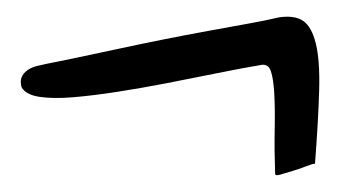

<svg xmlns="http://www.w3.org/2000/svg" viewBox="-20 -263 416 231"><path d="M35 -186Q45 -188 67 -192.5Q89 -197 116.5 -203Q144 -209 174 -215Q204 -221 231.5 -226Q259 -231 281 -235Q303 -239 315 -242Q334 -245 344.5 -238Q355 -231 360 -210.5Q365 -190 364 -154.5Q363 -119 359 -66Q356 -66 348.5 -63Q341 -60 332.5 -57.5Q324 -55 317.5 -53Q311 -51 311 -54Q310 -83 310.5 -107.5Q311 -132 310 -150Q309 -168 306 -177Q303 -186 295 -185Q271 -181 241.5 -175Q212 -169 181 -163Q150 -157 121 -152.5Q92 -148 68 -146Q44 -144 27.5 -146.5Q11 -149 6 -158Q4 -165 6 -170Q8 -175 13 -178.5Q18 -182 24 -183.5Q30 -185 35 -186Z"/></svg>

Font: Liu Jian Mao Cao
Style: Regular
Weight: 400
Designer: ZhongQi
Foundry: ZhongQi
Version: Version 1.001